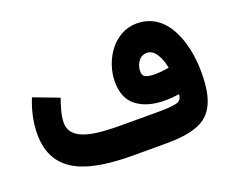

<svg xmlns="http://www.w3.org/2000/svg" viewBox="-97 -736 1090 897"><g transform="rotate(-20 448.0 -287.0)"><path d="M724.6 -195.8C724.1 -174.3 713.9 -161.6 693.8 -157.7C673.8 -153.3 644 -151.4 605.5 -151.4H432.1C298.8 -151.4 172.9 -160.6 172.9 -254.9C172.9 -292 189 -339.4 199.7 -369.6L74.2 -417C54.2 -368.2 38.6 -309.1 38.6 -247.1C38.6 -42 211.9 0 432.1 0H594.7C654.8 0 704.6 -6.8 743.7 -21C821.3 -48.8 858.4 -118.2 858.4 -254.9C858.4 -333 843.8 -412.1 810.5 -473.1C777.3 -534.2 725.1 -574.2 650.9 -574.2C537.6 -574.2 462.9 -459 462.9 -351.6C462.9 -295.9 480.5 -255.4 515.1 -229.5C549.8 -203.6 595.7 -190.4 653.8 -190.4C678.7 -190.4 702.1 -192.4 724.6 -195.8ZM649.9 -321.8C634.3 -321.8 620.6 -323.7 608.9 -327.6C596.7 -331.5 590.8 -341.8 590.8 -357.9C590.8 -376 596.2 -392.6 606.9 -407.2C617.2 -421.4 631.8 -428.7 649.9 -428.7C663.6 -428.7 675.3 -423.3 685.1 -412.6C704.6 -390.6 717.3 -356.4 721.7 -328.6C698.7 -324.2 673.8 -321.8 649.9 -321.8Z"/></g></svg>

Font: Vazirmatn Black
Style: Regular
Weight: 900
Designer: Saber Rastikerdar
Foundry: Saber Rastikerdar
Version: Version 33.003